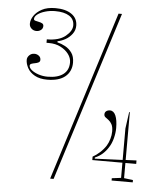

<svg xmlns="http://www.w3.org/2000/svg" viewBox="-53 -770 717 832"><g transform="rotate(5 306.0 -354.0)"><path d="M146 -411Q113 -411 91.5 -423Q70 -435 60 -453.5Q50 -472 50 -489Q50 -500 59 -509Q68 -518 81 -518Q92 -518 100.5 -511.5Q109 -505 109 -494Q109 -486 102.5 -482.5Q96 -479 87 -477.5Q78 -476 71.5 -473.5Q65 -471 65 -465Q65 -455 77 -445.5Q89 -436 107.5 -430Q126 -424 146 -424Q190 -424 214 -442Q238 -460 238 -494Q238 -513 225.5 -530Q213 -547 191 -558.5Q169 -570 139 -570H129V-585Q182 -585 210 -608Q238 -631 238 -655Q238 -682 216 -696Q194 -710 155 -710Q132 -710 111.5 -704Q91 -698 78.5 -688.5Q66 -679 66 -668Q66 -663 72.5 -661Q79 -659 87.5 -657.5Q96 -656 102.5 -652.5Q109 -649 109 -641Q109 -630 100.5 -623.5Q92 -617 81 -617Q68 -617 59 -625.5Q50 -634 50 -646Q50 -663 61.5 -680.5Q73 -698 96 -710.5Q119 -723 155 -723Q199 -723 225 -705Q251 -687 251 -655Q251 -635 239 -619Q227 -603 210 -593.5Q193 -584 176 -581V-576Q193 -572 210 -563Q227 -554 239 -537.5Q251 -521 251 -494Q251 -475 244 -459.5Q237 -444 223.5 -433Q210 -422 190.5 -416.5Q171 -411 146 -411ZM371 -81V-96Q386 -104 401.5 -118Q417 -132 428 -149Q436 -162 441 -179Q446 -196 446 -212Q446 -232 440 -243Q434 -254 426 -260Q418 -266 412 -270.5Q406 -275 406 -283Q406 -292 412.5 -297Q419 -302 429 -302Q445 -302 453.5 -282.5Q462 -263 462 -228Q462 -207 456 -183.5Q450 -160 438 -142Q428 -126 414 -113.5Q400 -101 381 -93V-88L502 -93V-230L512 -302H515V-94L562 -96V-81H515V-15L554 -10V0H462V-10L502 -15V-81ZM196 15 429 -723H444L211 15Z"/></g></svg>

Font: Kalnia Thin Thin
Style: Regular
Weight: 250
Version: Version 1.105